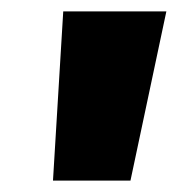

<svg xmlns="http://www.w3.org/2000/svg" viewBox="-20 -718 312 337"><path d="M73 -401 91 -698H272L209 -401Z"/></svg>

Font: Fira Sans Ultra
Style: Italic
Weight: 950
Italic angle: -8°
Designer: Carrois Corporate & Edenspiekermann AG
Foundry: Carrois Corporate GbR & Edenspiekermann AG
Version: Version 4.203;PS 004.203;hotconv 1.0.88;makeotf.lib2.5.64775